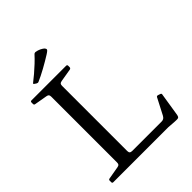

<svg xmlns="http://www.w3.org/2000/svg" viewBox="-259 -1085 1231 1231"><g transform="rotate(-45 356.5 -469.0)"><path d="M132 -804Q124 -809 131 -814Q152 -830 176 -850.5Q200 -871 224 -893.5Q248 -916 267 -937Q273 -944 283 -943Q301 -940 314.5 -933.5Q328 -927 338 -919Q344 -912 345.5 -907Q347 -902 341.5 -896.5Q336 -891 322 -882Q284 -858 239.5 -833.5Q195 -809 160 -794Q152 -791 144 -796ZM151 0V-742H249V-78Q249 -66 254.5 -61Q260 -56 273 -56H538Q550 -56 557.5 -61Q565 -66 571 -77L628 -187Q632 -195 642 -192L657 -187Q667 -184 664 -174L639 -16Q637 -7 634 -2Q631 3 623.5 4Q616 5 599 4L544 0ZM44 0Q35 0 35 -10V-23Q35 -33 45 -34L131 -49Q143 -51 147 -56.5Q151 -62 151 -74V-215H249V0ZM35 -732Q35 -742 44 -742H358Q368 -742 368 -733V-720Q368 -711 359 -708L270 -693Q258 -691 253.5 -686Q249 -681 249 -669V-527H151V-668Q151 -680 147 -685.5Q143 -691 131 -693L45 -708Q35 -709 35 -719Z"/></g></svg>

Font: Hahmlet
Style: Regular
Weight: 400
Designer: Minjoo Ham & Mark Frömberg
Foundry: hypertype
Version: Version 1.001; ttfautohint (v1.8.3)